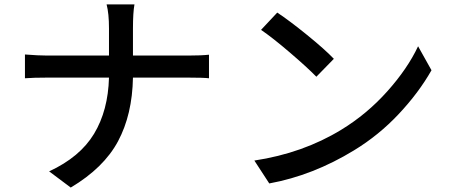

<svg xmlns="http://www.w3.org/2000/svg" viewBox="-20 -802 2040 868"><path d="M581.1 -550.8H829.1Q889.6 -550.8 924.8 -554.7V-448.2Q898.4 -451.2 828.1 -451.2H581.1Q578.1 -284.2 513.7 -163.6Q449.2 -43 299.8 45.9L202.1 -27.3Q341.8 -91.8 405.3 -197.3Q468.8 -302.7 472.7 -451.2H196.3Q130.9 -451.2 92.8 -448.2V-555.7Q154.3 -550.8 194.3 -550.8H472.7V-673.8Q472.7 -741.2 461.9 -782.2H587.9Q581.1 -745.1 581.1 -673.8Z M1160.2 -667 1233.4 -745.1Q1288.1 -709 1368.2 -644Q1448.2 -579.1 1489.3 -536.1L1410.2 -455.1Q1368.2 -498 1290.5 -564.5Q1212.9 -630.9 1160.2 -667ZM1197.3 27.3 1129.9 -76.2Q1349.6 -109.4 1523.4 -215.8Q1638.7 -286.1 1730.5 -388.7Q1822.3 -491.2 1870.1 -592.8L1930.7 -484.4Q1873 -382.8 1782.7 -286.6Q1692.4 -190.4 1580.1 -122.1Q1394.5 -8.8 1197.3 27.3Z"/></svg>

Font: GenEi Gothic M SemiBold
Style: Regular
Weight: 500
Designer: o_tamon (Modified); [Source Han Sans]
Ryoko NISHIZUKA  (kana & ideographs); Paul D. Hunt (Latin, Greek & Cyrillic); Wenl
Version: Version 1.1a;Original Version 1.004